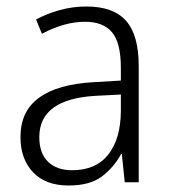

<svg xmlns="http://www.w3.org/2000/svg" viewBox="-20 -561 523 591"><path d="M246 -541Q329 -541 368 -497Q407 -453 407 -358V0H364L355 -87H353Q329 -44 292.5 -17Q256 10 191 10Q120 10 81.5 -31Q43 -72 43 -139Q43 -219 100.5 -260.5Q158 -302 268 -308L352 -313V-352Q352 -430 324.5 -462Q297 -494 242 -494Q209 -494 176 -484.5Q143 -475 109 -457L91 -501Q124 -519 164 -530Q204 -541 246 -541ZM274 -266Q101 -256 101 -139Q101 -89 128 -63Q155 -37 202 -37Q275 -37 313 -85Q351 -133 352 -217V-270Z"/></svg>

Font: Noto Sans Myanmar UI SemiCondensed Light
Style: Regular
Weight: 300
Width: 4
Designer: Monotype Design Team
Foundry: Monotype Imaging Inc.
Version: Version 2.103; ttfautohint (v1.8.4.7-5d5b)